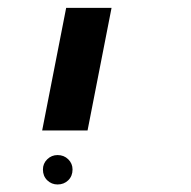

<svg xmlns="http://www.w3.org/2000/svg" viewBox="-20 -624 498 500"><path d="M270.5 -603.5 208 -284.2H89.8L152.3 -603.5ZM91.8 -182.6Q91.8 -198.2 103 -209.2Q114.3 -220.2 129.9 -220.2Q146.5 -220.2 157.7 -209.2Q168.9 -198.2 168.9 -182.6Q168.9 -165.5 157.7 -154.5Q146.5 -143.6 129.9 -143.6Q114.3 -143.6 103 -154.5Q91.8 -165.5 91.8 -182.6Z"/></svg>

Font: Arimo SemiBold
Style: Italic
Weight: 600
Italic angle: -12°
Version: Version 1.33